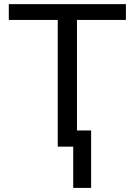

<svg xmlns="http://www.w3.org/2000/svg" viewBox="-20 -708 651 927"><path d="M419.9 -78.1V199.2H333.5V0H258.8V-611.8H22.5V-688H587.9V-611.8H351.6V-78.1Z"/></svg>

Font: Arimo Nerd Font
Style: Regular
Weight: 400
Designer: Steve Matteson
Foundry: Monotype Imaging Inc.
Version: Version 1.33;Nerd Fonts 3.2.1